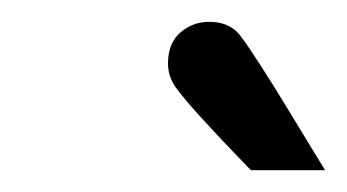

<svg xmlns="http://www.w3.org/2000/svg" viewBox="-20 -727 318 176"><path d="M210 -571Q210 -571 196 -585.5Q182 -600 165.5 -618Q149 -636 141 -647Q134 -657 134 -669Q134 -690 149 -700Q159 -707 172 -707Q192 -707 202 -692Q208 -684 220.5 -664.5Q233 -645 246 -623.5Q259 -602 268.5 -586.5Q278 -571 278 -571Z"/></svg>

Font: Atkinson Hyperlegible
Style: Italic
Weight: 400
Italic angle: -12°
Designer: Elliott Scott, Megan Eiswerth, Linus Boman, Theodore Petrosky
Foundry: Braille Institute
Version: Version 1.006; ttfautohint (v1.8.3)